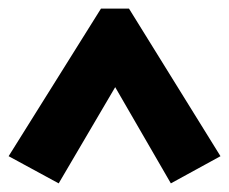

<svg xmlns="http://www.w3.org/2000/svg" viewBox="-54 -619 531 445"><path d="M82 -194 -34 -257 180 -599H245L457 -257L342 -194L213 -417Z"/></svg>

Font: Piazzolla SC Black
Style: Regular
Weight: 900
Designer: Juan Pablo del Peral
Foundry: Huerta Tipografica
Version: Version 1.330